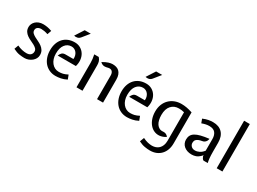

<svg xmlns="http://www.w3.org/2000/svg" viewBox="-48 -1581 3548 2654"><g transform="rotate(30 1726.0 -254.0)"><path d="M60 -98Q98 -79 136.5 -70.5Q175 -62 207 -62Q252 -62 274 -83Q296 -104 296 -137Q296 -164 278 -182Q260 -200 233 -214.5Q206 -229 175 -243Q144 -257 117 -276Q90 -295 72 -322.5Q54 -350 54 -392Q54 -416 64.5 -440Q75 -464 95 -483Q115 -502 145 -514Q175 -526 214 -526Q243 -526 277 -520.5Q311 -515 353 -500L330 -435Q298 -446 271.5 -450.5Q245 -455 224 -455Q189 -455 166.5 -439Q144 -423 144 -392Q144 -365 162 -347.5Q180 -330 207 -315.5Q234 -301 265 -286.5Q296 -272 323 -252.5Q350 -233 368 -204Q386 -175 386 -132Q386 -103 372.5 -77.5Q359 -52 335.5 -32.5Q312 -13 282 -1.5Q252 10 219 10Q181 10 137.5 3.5Q94 -3 36 -32Z M813 -317Q816 -346 809 -371Q802 -396 787.5 -415Q773 -434 752 -444.5Q731 -455 707 -455Q644 -455 604.5 -405Q565 -355 565 -262Q565 -217 577 -180.5Q589 -144 610.5 -117.5Q632 -91 661 -76.5Q690 -62 724 -62Q759 -62 789.5 -69Q820 -76 863 -98L888 -32Q840 -7 795 1.5Q750 10 714 10Q659 10 614 -10.5Q569 -31 537.5 -67.5Q506 -104 489 -154Q472 -204 472 -263Q472 -324 489 -372.5Q506 -421 538 -455.5Q570 -490 615 -508.5Q660 -527 717 -527Q768 -527 808 -504Q848 -481 872 -442.5Q896 -404 901.5 -354Q907 -304 891 -250H601Q612 -279 631 -298Q650 -317 686 -317ZM758 -631Q738 -607 712 -601Q686 -595 660 -602L749 -740H846Z M1102 -517Q1126 -490 1133.5 -463.5Q1141 -437 1141 -407V0H1045V-391Q1045 -419 1041.5 -450.5Q1038 -482 1030 -517ZM1373 -376Q1373 -411 1357.5 -433Q1342 -455 1311 -455Q1299 -455 1290 -452.5Q1281 -450 1268 -447Q1239 -440 1214 -446Q1189 -452 1168 -474Q1221 -505 1257 -516Q1293 -527 1320 -527Q1350 -527 1377 -519.5Q1404 -512 1424.5 -493Q1445 -474 1457 -443Q1469 -412 1469 -366V0H1373Z M1953 -317Q1956 -346 1949 -371Q1942 -396 1927.5 -415Q1913 -434 1892 -444.5Q1871 -455 1847 -455Q1784 -455 1744.5 -405Q1705 -355 1705 -262Q1705 -217 1717 -180.5Q1729 -144 1750.5 -117.5Q1772 -91 1801 -76.5Q1830 -62 1864 -62Q1899 -62 1929.5 -69Q1960 -76 2003 -98L2028 -32Q1980 -7 1935 1.5Q1890 10 1854 10Q1799 10 1754 -10.5Q1709 -31 1677.5 -67.5Q1646 -104 1629 -154Q1612 -204 1612 -263Q1612 -324 1629 -372.5Q1646 -421 1678 -455.5Q1710 -490 1755 -508.5Q1800 -527 1857 -527Q1908 -527 1948 -504Q1988 -481 2012 -442.5Q2036 -404 2041.5 -354Q2047 -304 2031 -250H1741Q1752 -279 1771 -298Q1790 -317 1826 -317ZM1898 -631Q1878 -607 1852 -601Q1826 -595 1800 -602L1889 -740H1986Z M2154 -256Q2154 -317 2173.5 -367Q2193 -417 2228.5 -452.5Q2264 -488 2312.5 -507.5Q2361 -527 2419 -527Q2461 -527 2502.5 -519.5Q2544 -512 2596 -495V0Q2596 56 2579.5 102Q2563 148 2532 181Q2501 214 2457.5 232Q2414 250 2359 250Q2320 250 2274 242Q2228 234 2178 208L2204 140Q2247 161 2283 169.5Q2319 178 2351 178Q2382 178 2410 168Q2438 158 2459 137.5Q2480 117 2492.5 85.5Q2505 54 2505 11V-444Q2482 -450 2462 -452.5Q2442 -455 2419 -455Q2344 -455 2298 -404Q2252 -353 2252 -256Q2252 -214 2260.5 -177.5Q2269 -141 2286.5 -115.5Q2304 -90 2329.5 -77Q2355 -64 2390 -68Q2412 -70 2432.5 -62Q2453 -54 2471 -31Q2446 -14 2420 -5Q2394 4 2371 6Q2326 10 2286.5 -7.5Q2247 -25 2217.5 -60Q2188 -95 2171 -145Q2154 -195 2154 -256Z M3124 -171Q3124 -111 3128.5 -68.5Q3133 -26 3140 0H3072Q3058 -8 3050 -21.5Q3042 -35 3036 -51L3035 -69L3024 -51Q2986 -13 2953.5 -1.5Q2921 10 2885 10Q2846 10 2815 -1Q2784 -12 2762 -31Q2740 -50 2728.5 -76Q2717 -102 2717 -132Q2717 -170 2731.5 -198Q2746 -226 2778.5 -246Q2811 -266 2864 -279.5Q2917 -293 2994 -302Q2992 -293 2988.5 -281Q2985 -269 2976.5 -257.5Q2968 -246 2955 -237Q2942 -228 2922 -225Q2889 -220 2868.5 -211Q2848 -202 2836 -190.5Q2824 -179 2820 -165.5Q2816 -152 2816 -138Q2816 -107 2838 -84.5Q2860 -62 2898 -62Q2932 -62 2966.5 -79Q3001 -96 3030 -134V-321Q3030 -380 3001 -417.5Q2972 -455 2904 -455Q2877 -455 2850.5 -449.5Q2824 -444 2788 -431L2765 -493Q2814 -514 2851.5 -520.5Q2889 -527 2922 -527Q3019 -527 3071.5 -471.5Q3124 -416 3124 -314Z M3374 0H3283V-758H3374Z"/></g></svg>

Font: Expletus Sans
Style: Regular
Weight: 400
Designer: Jasper de Waard
Foundry: Designtown
Version: Version 7.028